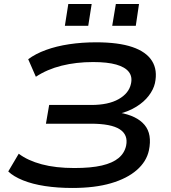

<svg xmlns="http://www.w3.org/2000/svg" viewBox="-20 -924 849 953"><path d="M339 9Q266 9 203.5 -0.5Q141 -10 94 -29Q47 -48 21 -73L73 -161Q118 -127 187 -108.5Q256 -90 349 -90Q432 -90 485.5 -102.5Q539 -115 568.5 -139.5Q598 -164 606 -201Q617 -255 574 -282.5Q531 -310 431 -310H208L224 -403H433Q518 -403 569 -432Q620 -461 630 -508Q638 -543 619.5 -567Q601 -591 557 -603.5Q513 -616 442 -616Q358 -616 286 -598Q214 -580 158 -543L120 -630Q156 -657 208 -676Q260 -695 323.5 -704.5Q387 -714 457 -714Q568 -714 637 -690.5Q706 -667 734.5 -621.5Q763 -576 749 -511Q742 -480 718.5 -449Q695 -418 657 -394.5Q619 -371 571 -359L572 -365Q659 -350 697.5 -304Q736 -258 719 -177Q707 -122 659 -80Q611 -38 531 -14.5Q451 9 339 9ZM537 -796 555 -904H670L654 -796ZM302 -796 319 -904H435L418 -796Z"/></svg>

Font: Nunito Sans 10pt Expanded SemiBold
Style: Italic
Weight: 600
Width: 7
Italic angle: -9°
Designer: Vernon Adams
Foundry: Vernon Adams
Version: Version 3.101;gftools[0.9.27]